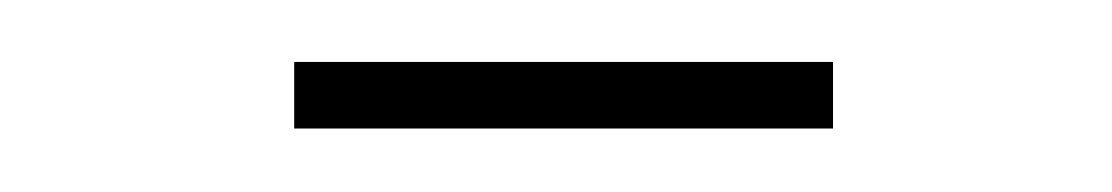

<svg xmlns="http://www.w3.org/2000/svg" viewBox="-20 -681 359 62"><path d="M75 -661H249V-639.5H75Z"/></svg>

Font: Big Shoulders Display Thin ExtraLight
Style: Regular
Weight: 250
Version: Version 2.002